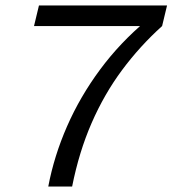

<svg xmlns="http://www.w3.org/2000/svg" viewBox="-20 -680 629 700"><path d="M122 -660H589L571 -585Q490 -512 425 -424.5Q360 -337 314 -231.5Q268 -126 243 0H156Q177 -111 224.5 -219.5Q272 -328 345 -426.5Q418 -525 514 -605L512 -585H104Z"/></svg>

Font: Work Sans
Style: Italic
Weight: 400
Italic angle: -13°
Designer: Wei Huang
Foundry: Wei Huang
Version: Version 2.012